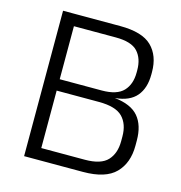

<svg xmlns="http://www.w3.org/2000/svg" viewBox="-97 -727 769 815"><g transform="rotate(15 287.0 -319.5)"><path d="M122 0V-52H334Q404.5 -52 433.5 -83.2Q462.5 -114.5 462.5 -168V-188.5Q462.5 -243 432.5 -273.8Q402.5 -304.5 328 -304.5H123.5V-354.5H327.5Q393.5 -354.5 422 -384.5Q450.5 -414.5 450.5 -466.5V-476.5Q450.5 -528 423 -557.8Q395.5 -587.5 326.5 -587.5H121V-639H332Q429.5 -639 471.2 -598Q513 -557 513 -485V-474.5Q513 -414.5 483.2 -379.2Q453.5 -344 390 -338H388.5Q461.5 -330.5 493.8 -292.5Q526 -254.5 526 -187.5V-165Q526 -89 482.2 -44.5Q438.5 0 339.5 0ZM81 0V-639H142.5V0Z"/></g></svg>

Font: Anek Latin Light
Style: Regular
Weight: 300
Designer: Yesha Goshar
Foundry: Ek Type
Version: Version 1.003